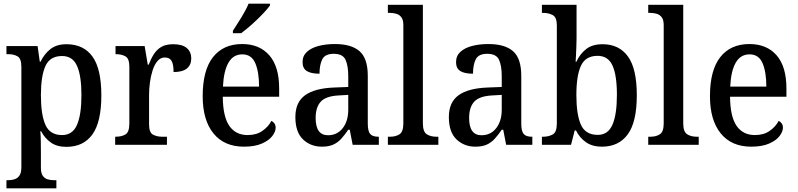

<svg xmlns="http://www.w3.org/2000/svg" viewBox="-20 -786 4332 1042"><path d="M15 236V192H24Q42 192 58.5 187Q75 182 85.5 167Q96 152 96 121V-423Q96 -468 75.5 -480Q55 -492 26 -492H15V-536H184L196 -451H200Q220 -493 253.5 -519.5Q287 -546 341 -546Q433 -546 481.5 -479.5Q530 -413 530 -268Q530 -124 481.5 -56.5Q433 11 340 11Q289 11 256 -12.5Q223 -36 203 -74H199Q201 -48 201.5 -17.5Q202 13 202 39V125Q202 154 212.5 168.5Q223 183 239.5 187.5Q256 192 274 192H286V236ZM317 -53Q374 -53 398 -108.5Q422 -164 422 -270Q422 -375 398 -428.5Q374 -482 317 -482Q251 -482 226.5 -427.5Q202 -373 202 -269Q202 -164 226.5 -108.5Q251 -53 317 -53Z M605 0V-44H608Q640 -44 661 -56.5Q682 -69 682 -116V-424Q682 -468 661 -480Q640 -492 610 -492H607V-536H765L782 -435H787Q799 -467 815 -492Q831 -517 855.5 -531.5Q880 -546 920 -546Q970 -546 994 -525Q1018 -504 1018 -469Q1018 -434 994.5 -414.5Q971 -395 922 -395Q922 -436 911.5 -455Q901 -474 874 -474Q851 -474 834.5 -454.5Q818 -435 808 -403.5Q798 -372 793.5 -337Q789 -302 789 -271V-111Q789 -67 810 -55.5Q831 -44 860 -44H886V0Z M1304 10Q1197 10 1138.5 -62Q1080 -134 1080 -264Q1080 -405 1136 -476Q1192 -547 1294 -547Q1388 -547 1441.5 -486Q1495 -425 1495 -306V-261H1189Q1190 -153 1224.5 -103Q1259 -53 1324 -53Q1372 -53 1404.5 -76Q1437 -99 1453 -130Q1462 -126 1469 -116.5Q1476 -107 1476 -93Q1476 -72 1458 -48Q1440 -24 1401.5 -7Q1363 10 1304 10ZM1386 -316Q1386 -395 1365.5 -443Q1345 -491 1295 -491Q1246 -491 1220 -446Q1194 -401 1190 -316ZM1244 -619Q1265 -651 1290 -691.5Q1315 -732 1329 -766H1445V-756Q1433 -739 1406 -710.5Q1379 -682 1347 -653.5Q1315 -625 1289 -606H1244Z M1727 10Q1666 10 1624.5 -29.5Q1583 -69 1583 -151Q1583 -231 1635.5 -269Q1688 -307 1793 -311L1870 -314V-373Q1870 -428 1855.5 -461Q1841 -494 1791 -494Q1744 -494 1729 -464Q1714 -434 1714 -386Q1668 -386 1645 -400.5Q1622 -415 1622 -449Q1622 -483 1645.5 -504.5Q1669 -526 1708.5 -536.5Q1748 -547 1798 -547Q1887 -547 1931.5 -508Q1976 -469 1976 -374V-116Q1976 -74 1989 -59Q2002 -44 2033 -44H2036V0H1894L1878 -82H1870Q1851 -54 1832.5 -33.5Q1814 -13 1789.5 -1.5Q1765 10 1727 10ZM1760 -52Q1810 -52 1840 -90.5Q1870 -129 1870 -191V-271L1817 -268Q1747 -264 1720 -233.5Q1693 -203 1693 -146Q1693 -52 1760 -52Z M2085 0V-44H2097Q2128 -44 2148.5 -57.5Q2169 -71 2169 -117V-649Q2169 -678 2158.5 -692Q2148 -706 2131.5 -711Q2115 -716 2097 -716H2085V-760H2275V-117Q2275 -71 2296 -57.5Q2317 -44 2348 -44H2359V0Z M2560 10Q2499 10 2457.5 -29.5Q2416 -69 2416 -151Q2416 -231 2468.5 -269Q2521 -307 2626 -311L2703 -314V-373Q2703 -428 2688.5 -461Q2674 -494 2624 -494Q2577 -494 2562 -464Q2547 -434 2547 -386Q2501 -386 2478 -400.5Q2455 -415 2455 -449Q2455 -483 2478.5 -504.5Q2502 -526 2541.5 -536.5Q2581 -547 2631 -547Q2720 -547 2764.5 -508Q2809 -469 2809 -374V-116Q2809 -74 2822 -59Q2835 -44 2866 -44H2869V0H2727L2711 -82H2703Q2684 -54 2665.5 -33.5Q2647 -13 2622.5 -1.5Q2598 10 2560 10ZM2593 -52Q2643 -52 2673 -90.5Q2703 -129 2703 -191V-271L2650 -268Q2580 -264 2553 -233.5Q2526 -203 2526 -146Q2526 -52 2593 -52Z M3247 10Q3194 10 3159.5 -14.5Q3125 -39 3106 -78H3099L3079 0H2921V-44H2928Q2958 -44 2980 -56.5Q3002 -69 3002 -116V-648Q3002 -692 2980 -704Q2958 -716 2928 -716H2921V-760H3109V-579Q3109 -561 3108 -536Q3107 -511 3106 -487.5Q3105 -464 3104 -451H3108Q3128 -494 3161.5 -520Q3195 -546 3250 -546Q3340 -546 3388 -479.5Q3436 -413 3436 -269Q3436 -124 3387 -57Q3338 10 3247 10ZM3224 -54Q3280 -54 3304 -109.5Q3328 -165 3328 -271Q3328 -378 3304 -430.5Q3280 -483 3223 -483Q3158 -483 3133 -429.5Q3108 -376 3108 -270Q3108 -165 3132.5 -109.5Q3157 -54 3224 -54Z M3498 0V-44H3510Q3541 -44 3561.5 -57.5Q3582 -71 3582 -117V-649Q3582 -678 3571.5 -692Q3561 -706 3544.5 -711Q3528 -716 3510 -716H3498V-760H3688V-117Q3688 -71 3709 -57.5Q3730 -44 3761 -44H3772V0Z M4057 10Q3950 10 3891.5 -62Q3833 -134 3833 -264Q3833 -405 3889 -476Q3945 -547 4047 -547Q4141 -547 4194.5 -486Q4248 -425 4248 -306V-261H3942Q3943 -153 3977.5 -103Q4012 -53 4077 -53Q4125 -53 4157.5 -76Q4190 -99 4206 -130Q4215 -126 4222 -116.5Q4229 -107 4229 -93Q4229 -72 4211 -48Q4193 -24 4154.5 -7Q4116 10 4057 10ZM4139 -316Q4139 -395 4118.5 -443Q4098 -491 4048 -491Q3999 -491 3973 -446Q3947 -401 3943 -316Z"/></svg>

Font: Noto Serif Georgian SemiCondensed Medium
Style: Regular
Weight: 500
Width: 4
Designer: Monotype Design Team, Akaki Razmadze
Foundry: Google LLC
Version: Version 2.003; ttfautohint (v1.8.4.7-5d5b)